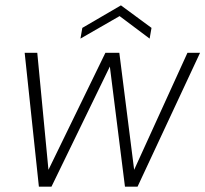

<svg xmlns="http://www.w3.org/2000/svg" viewBox="-20 -696 766 716"><path d="M125 0 72 -499H119L162 -49H154L373 -499H425L482 -49H474L679 -499H726L493 0H446L388 -461H396L172 0ZM280 -552 287 -592 431 -676 545 -592 538 -552 426 -636Z"/></svg>

Font: DM Sans 20pt ExtraLight
Style: Italic
Weight: 250
Italic angle: -10°
Version: Version 4.004;gftools[0.9.30]